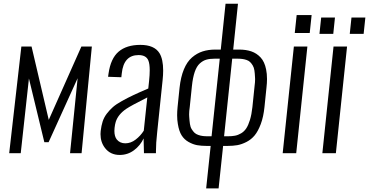

<svg xmlns="http://www.w3.org/2000/svg" viewBox="-20 -830 1999 1040"><path d="M29.8 0 95.7 -578.1H150.9L244.1 -180.7L420.9 -578.1H477.5L421.9 0H359.4L400.4 -406.2L243.2 -59.6H220.2L136.7 -404.8L92.3 0Z M628.4 9.3Q577.6 9.3 548.8 -28.3Q524.4 -59.6 524.4 -103.5Q524.4 -111.8 525.4 -120.6Q528.8 -149.4 536.1 -172.1Q543.5 -194.8 558.8 -214.8Q574.2 -234.9 591.8 -250.2Q609.4 -265.6 640.6 -283Q671.9 -300.3 702.9 -314.9Q733.9 -329.6 783.2 -350.6L787.6 -392.1Q791 -424.8 791 -449.2Q791 -483.9 783.7 -502Q772 -531.7 730.5 -531.7Q649.9 -531.7 639.6 -432.6L637.2 -411.6L565.4 -414.1Q565.9 -418 567.9 -431.6Q579.6 -513.7 622.6 -550.3Q665.5 -586.9 740.2 -586.9Q816.4 -586.9 844.2 -541.5Q863.8 -508.8 863.8 -447.8Q863.8 -423.8 860.8 -396L831.5 -114.7Q824.7 -54.2 824.7 -10.7Q824.7 -5.4 824.7 0H759.8Q757.8 -59.1 757.8 -80.1Q740.2 -42 706.1 -16.4Q671.9 9.3 628.4 9.3ZM658.7 -53.7Q688.5 -53.7 714.8 -74Q741.2 -94.2 758.8 -122.1L777.8 -302.2Q689.5 -257.8 663.6 -240.2Q619.6 -210 606.9 -169.9Q602.5 -155.3 600.6 -137.7Q599.6 -128.9 599.6 -121.1Q599.6 -90.8 612.8 -74.2Q629.9 -53.7 658.7 -53.7Z M1096.7 190.4 1121.1 -39.6H1099.6Q1070.3 -39.6 1047.6 -43.7Q1024.9 -47.9 1001.5 -61Q978 -74.2 963.9 -96.7Q949.7 -119.1 943.4 -158.2Q939.5 -179.7 939.5 -205.6Q939.5 -226.6 941.9 -250.5L952.6 -354.5Q959 -413.1 976.1 -454.3Q993.2 -495.6 1019.8 -518.6Q1046.4 -541.5 1077.4 -551.5Q1108.4 -561.5 1147.5 -561.5H1175.8L1201.7 -809.6H1269L1243.2 -561.5H1274.4Q1313 -561.5 1341.8 -551.5Q1370.6 -541.5 1391.8 -518.6Q1413.1 -495.6 1421.4 -454.1Q1426.3 -431.2 1426.3 -401.9Q1426.3 -379.9 1423.3 -354.5L1412.6 -250.5Q1407.2 -197.3 1392.6 -158.2Q1377.9 -119.1 1359.4 -96.7Q1340.8 -74.2 1314.9 -61Q1289.1 -47.9 1265.4 -43.7Q1241.7 -39.6 1212.4 -39.6H1188.5L1164.1 190.4ZM1106.4 -91.8H1126L1170.4 -512.2H1144Q1116.2 -512.2 1097.7 -506.8Q1079.1 -501.5 1062.3 -486.3Q1045.4 -471.2 1034.9 -440.7Q1024.4 -410.2 1019.5 -363.3L1007.8 -250Q1004.4 -228 1004.4 -210Q1004.4 -203.6 1004.9 -198.2Q1006.3 -175.3 1008.8 -158.4Q1011.2 -141.6 1018.6 -129.9Q1025.9 -118.2 1033.7 -110.8Q1041.5 -103.5 1054 -99.1Q1066.4 -94.7 1078.4 -93.3Q1090.3 -91.8 1106.4 -91.8ZM1193.8 -91.8H1213.4Q1236.3 -91.8 1252.9 -95Q1269.5 -98.1 1286.1 -107.9Q1302.7 -117.7 1314 -134.8Q1325.2 -151.9 1334 -180.7Q1342.8 -209.5 1347.2 -250L1358.9 -363.3Q1361.8 -384.3 1361.8 -401.4Q1361.8 -407.2 1361.3 -412.1Q1360.4 -433.6 1357.9 -449.2Q1355.5 -464.8 1348.6 -476.1Q1341.8 -487.3 1334.2 -494.4Q1326.7 -501.5 1314.9 -505.4Q1303.2 -509.3 1291.7 -510.7Q1280.3 -512.2 1264.6 -512.2H1237.8Z M1511.2 0 1571.8 -578.1H1645L1584.5 0ZM1576.7 -651.4 1586.9 -748.5H1668L1657.7 -651.4Z M1710.4 -646.5 1719.7 -734.9H1794.4L1785.2 -646.5ZM1874.5 -646.5 1883.8 -734.9H1959L1949.7 -646.5ZM1726.1 0 1786.6 -578.1H1859.9L1799.3 0Z"/></svg>

Font: Oswald
Style: Light
Weight: 300
Designer: Vernon Adams
Foundry: Vernon Adams
Version: 3.0; ttfautohint (v0.95.6-bc232) -l 8 -r 50 -G 200 -x 0 -w "